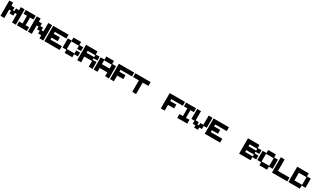

<svg xmlns="http://www.w3.org/2000/svg" viewBox="1053 -5924 17749 10848"><g transform="rotate(30 9927.0 -500.0)"><path d="M0 0V-1000H250V-799.8H449.7V-625H549.8V-799.8H750V-1000H1000V0H750V-549.8H625V-375H375V-549.8H250V0Z M1071.3 0V-250H1295.9V-750H1071.3V-1000H1721.2V-750H1496.1V-250H1721.2V0Z M1792.5 0V-1000H2042.5V-799.8H2242.2V-625H2417.5V-449.7H2542.5V-1000H2792.5V0H2542.5V-199.7H2342.3V-375H2167.5V-549.8H2042.5V0Z M2863.8 0V-1000H3863.8V-750H3113.8V-625H3513.7V-375H3113.8V-250H3863.8V0Z M4185.1 0V-199.7H3935.1V-799.8H4185.1V-1000H4685.1V-799.8H4935.1V-549.8H4685.1V-750H4185.1V-250H4685.1V-449.7H4935.1V-199.7H4685.1V0Z M5756.3 -625V-750H5256.3V-625ZM5006.3 0V-1000H5756.3V-799.8H6006.3V-549.8H5756.3V-449.7H6006.3V0H5756.3V-375H5256.3V0Z M6827.6 -500V-750H6327.6V-500ZM6077.6 0V-799.8H6327.6V-1000H6827.6V-799.8H7077.6V0H6827.6V-250H6327.6V0Z M7148.9 0V-1000H8148.9V-750H7398.9V-625H7798.8V-375H7398.9V0Z M8595.2 0V-750H8220.2V-1000H9220.2V-750H8845.2V0Z M9891.1 -974.6Q9891.1 -984.9 9883.8 -992.7Q9876.5 -1000 9866.2 -1000H9891.1Z M10462.9 0V-1000H11462.9V-750H10712.9V-625H11112.8V-375H10712.9V0Z M11534.2 0V-250H11758.8V-750H11534.2V-1000H12184.1V-750H11959V-250H12184.1V0Z M12630.4 0V-149.9H12455.1V-349.6H12255.4V-1000H12505.4V-399.9H12705.1V-250H12805.2V-399.9H13005.4V-1000H13255.4V-349.6H13055.2V-149.9H12880.4V0Z M13326.7 0V-1000H14326.7V-750H13576.7V-625H13976.6V-375H13576.7V-250H14326.7V0Z M14997.6 -974.6Q14997.6 -984.9 14990.2 -992.7Q14982.9 -1000 14972.7 -1000H14997.6Z M16319.3 -250V-375H15819.3V-250ZM16319.3 -625V-750H15819.3V-625ZM15569.3 0V-1000H16319.3V-799.8H16569.3V-549.8H16319.3V-449.7H16569.3V-199.7H16319.3V0Z M17390.6 -250V-750H16890.6V-250ZM16890.6 0V-199.7H16640.6V-799.8H16890.6V-1000H17390.6V-799.8H17640.6V-199.7H17390.6V0Z M17711.9 0V-1000H17961.9V-250H18711.9V0Z M19533.2 -250V-750H19033.2V-250ZM18783.2 0V-1000H19533.2V-799.8H19783.2V-199.7H19533.2V0Z"/></g></svg>

Font: Minecraft five bold
Style: Regular
Weight: 400
Designer: AngelloENF2
Foundry: https://fontstruct.com
Version: Version 1.0